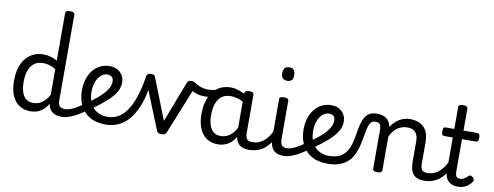

<svg xmlns="http://www.w3.org/2000/svg" viewBox="-74 -1350 4543 1765"><g transform="rotate(10 2197.5 -468.0)"><path d="M258 17Q201 17 157 -10.5Q113 -38 88 -94Q63 -150 63 -235Q63 -287 73 -331Q83 -375 102 -410Q121 -445 148.5 -469Q176 -493 212 -506Q248 -519 291 -519Q321 -519 354.5 -510Q388 -501 418 -484V-927Q418 -940 429 -946.5Q440 -953 462 -953Q484 -953 494 -946.5Q504 -940 504 -927V-135Q504 -90 518.5 -74Q533 -58 573 -58Q585 -58 591 -46.5Q597 -35 595.5 -20.5Q594 -6 584 5.5Q574 17 554 17Q526 17 503.5 11.5Q481 6 465 -6Q449 -18 438.5 -35.5Q428 -53 424 -77L423 -83Q400 -43 372 -21Q344 1 315 9Q286 17 258 17ZM271 -63Q300 -63 326 -73.5Q352 -84 375.5 -106.5Q399 -129 418 -166V-404Q387 -424 357.5 -432Q328 -440 296 -440Q270 -440 247.5 -432Q225 -424 207.5 -408Q190 -392 177.5 -368Q165 -344 158.5 -312Q152 -280 152 -239Q152 -184 165 -144.5Q178 -105 204.5 -84Q231 -63 271 -63Z M554 17Q540 17 533.5 5.5Q527 -6 528.5 -20.5Q530 -35 541 -46.5Q552 -58 573 -58Q594 -58 621.5 -68.5Q649 -79 680 -97.5Q711 -116 742 -140Q755 -151 766.5 -147.5Q778 -144 785 -133Q792 -122 791.5 -108.5Q791 -95 779 -86Q740 -56 699.5 -32.5Q659 -9 621.5 4Q584 17 554 17Z M743 -139Q804 -181 845 -215Q886 -249 910.5 -278Q935 -307 946 -333Q957 -359 957 -383Q957 -413 941 -426Q925 -439 899 -439Q875 -439 854 -425.5Q833 -412 816.5 -388Q800 -364 791 -331Q782 -298 782 -259Q782 -208 796 -170Q810 -132 835 -106.5Q860 -81 893 -68.5Q926 -56 965 -56Q980 -56 987 -45Q994 -34 994 -19.5Q994 -5 987 6Q980 17 965 17Q872 17 812 -18.5Q752 -54 722.5 -115.5Q693 -177 693 -255Q693 -315 709 -363.5Q725 -412 754 -447Q783 -482 822 -500.5Q861 -519 908 -519Q949 -519 979.5 -502Q1010 -485 1027.5 -456Q1045 -427 1045 -389Q1045 -359 1034 -329Q1023 -299 997 -266Q971 -233 927 -195Q883 -157 818 -111Z M963 17Q954 17 949 6Q944 -5 944 -19.5Q944 -34 949 -45Q954 -56 963 -56Q1041 -56 1097.5 -104.5Q1154 -153 1192 -248Q1230 -343 1252 -483Q1254 -495 1269 -496Q1284 -497 1297.5 -490Q1311 -483 1310 -471Q1292 -299 1243 -191Q1194 -83 1122.5 -33Q1051 17 963 17Z M1483 15Q1461 15 1451.5 8Q1442 1 1437 -11L1254 -465Q1246 -485 1258 -500Q1270 -515 1298 -515Q1313 -515 1321.5 -509Q1330 -503 1335 -489L1484 -109L1630 -489Q1636 -503 1645 -509Q1654 -515 1669 -515Q1698 -515 1709 -501Q1720 -487 1712 -465L1529 -11Q1525 1 1515 8Q1505 15 1483 15Z M1814 -396Q1765 -396 1728 -410.5Q1691 -425 1671 -441Q1658 -451 1657.5 -465Q1657 -479 1664 -491Q1671 -503 1682 -508Q1693 -513 1703 -506Q1738 -483 1769 -473Q1800 -463 1834 -463Q1851 -463 1868.5 -465.5Q1886 -468 1901 -472.5Q1916 -477 1924 -483Q1934 -490 1940.5 -477.5Q1947 -465 1947.5 -449Q1948 -433 1937 -426Q1921 -416 1899.5 -409.5Q1878 -403 1855.5 -399.5Q1833 -396 1814 -396Z M2008 17Q1951 17 1907 -10.5Q1863 -38 1838 -94Q1813 -150 1813 -235Q1813 -287 1823 -331Q1833 -375 1851.5 -410Q1870 -445 1897.5 -469Q1925 -493 1960 -506Q1995 -519 2037 -519Q2078 -519 2121 -503Q2164 -487 2198 -461V-386Q2158 -418 2121.5 -429Q2085 -440 2046 -440Q2020 -440 1997.5 -432Q1975 -424 1957.5 -408Q1940 -392 1927.5 -368Q1915 -344 1908.5 -312Q1902 -280 1902 -239Q1902 -184 1915 -144.5Q1928 -105 1954.5 -84Q1981 -63 2021 -63Q2057 -63 2088.5 -79.5Q2120 -96 2146.5 -132.5Q2173 -169 2192 -229L2208 -168Q2185 -91 2151.5 -51Q2118 -11 2080.5 3Q2043 17 2008 17ZM2298 17Q2264 17 2239 7.5Q2214 -2 2198 -21.5Q2182 -41 2174.5 -70.5Q2167 -100 2167 -140V-486Q2167 -501 2178 -508Q2189 -515 2211 -515Q2232 -515 2242.5 -508.5Q2253 -502 2253 -488V-140Q2253 -95 2266.5 -76.5Q2280 -58 2317 -58Q2326 -58 2330.5 -46.5Q2335 -35 2333.5 -20.5Q2332 -6 2323.5 5.5Q2315 17 2298 17Z M2298 17Q2284 17 2277.5 5.5Q2271 -6 2272.5 -20.5Q2274 -35 2285 -46.5Q2296 -58 2317 -58Q2350 -58 2378 -69Q2406 -80 2429 -100Q2452 -120 2469.5 -147Q2487 -174 2499 -205Q2505 -220 2516.5 -218.5Q2528 -217 2536.5 -207Q2545 -197 2542 -186Q2527 -138 2503.5 -100.5Q2480 -63 2449.5 -36.5Q2419 -10 2381 3.5Q2343 17 2298 17Z M2623 17Q2589 17 2564 7.5Q2539 -2 2523 -21.5Q2507 -41 2499.5 -70.5Q2492 -100 2492 -140V-489Q2492 -502 2502.5 -508.5Q2513 -515 2534 -515Q2556 -515 2567 -508.5Q2578 -502 2578 -489V-140Q2578 -95 2591.5 -76.5Q2605 -58 2642 -58Q2656 -58 2663 -46.5Q2670 -35 2668.5 -20.5Q2667 -6 2656 5.5Q2645 17 2623 17ZM2536 -669Q2508 -669 2493.5 -684.5Q2479 -700 2479 -731Q2479 -763 2493.5 -779Q2508 -795 2536 -795Q2563 -795 2577 -779Q2591 -763 2591 -731Q2592 -700 2577.5 -684.5Q2563 -669 2536 -669Z M2623 17Q2609 17 2602.5 5.5Q2596 -6 2597.5 -20.5Q2599 -35 2610 -46.5Q2621 -58 2642 -58Q2663 -58 2690.5 -68.5Q2718 -79 2749 -97.5Q2780 -116 2811 -140Q2824 -151 2835.5 -147.5Q2847 -144 2854 -133Q2861 -122 2860.5 -108.5Q2860 -95 2848 -86Q2809 -56 2768.5 -32.5Q2728 -9 2690.5 4Q2653 17 2623 17Z M2812 -139Q2873 -181 2914 -215Q2955 -249 2979.5 -278Q3004 -307 3015 -333Q3026 -359 3026 -383Q3026 -413 3010 -426Q2994 -439 2968 -439Q2944 -439 2923 -425.5Q2902 -412 2885.5 -388Q2869 -364 2860 -331Q2851 -298 2851 -259Q2851 -208 2865 -170Q2879 -132 2904 -106.5Q2929 -81 2962 -68.5Q2995 -56 3034 -56Q3049 -56 3056 -45Q3063 -34 3063 -19.5Q3063 -5 3056 6Q3049 17 3034 17Q2941 17 2881 -18.5Q2821 -54 2791.5 -115.5Q2762 -177 2762 -255Q2762 -315 2778 -363.5Q2794 -412 2823 -447Q2852 -482 2891 -500.5Q2930 -519 2977 -519Q3018 -519 3048.5 -502Q3079 -485 3096.5 -456Q3114 -427 3114 -389Q3114 -359 3103 -329Q3092 -299 3066 -266Q3040 -233 2996 -195Q2952 -157 2887 -111Z M3034 17Q3015 17 3006 6Q2997 -5 2997 -19.5Q2997 -34 3006 -45Q3015 -56 3034 -56Q3098 -56 3137 -78Q3176 -100 3198 -136.5Q3220 -173 3231 -217.5Q3242 -262 3249 -308Q3255 -348 3264 -385Q3273 -422 3288.5 -451.5Q3304 -481 3331.5 -498Q3359 -515 3402 -515Q3411 -515 3415.5 -503.5Q3420 -492 3419.5 -477.5Q3419 -463 3414 -451.5Q3409 -440 3400 -440Q3380 -440 3367 -430Q3354 -420 3346 -401Q3338 -382 3332 -354.5Q3326 -327 3320 -291Q3313 -251 3303.5 -208Q3294 -165 3276.5 -125Q3259 -85 3228.5 -53Q3198 -21 3151 -2Q3104 17 3034 17Z M3932 17Q3898 17 3873 7.5Q3848 -2 3832 -21.5Q3816 -41 3808.5 -70.5Q3801 -100 3801 -140V-326Q3801 -361 3790.5 -386.5Q3780 -412 3758 -425.5Q3736 -439 3699 -439Q3678 -439 3655.5 -433Q3633 -427 3612.5 -413.5Q3592 -400 3573.5 -378Q3555 -356 3541 -324V-11Q3541 2 3530 8.5Q3519 15 3497 15Q3476 15 3465.5 8.5Q3455 2 3455 -11V-369Q3455 -411 3443 -425.5Q3431 -440 3400 -440Q3385 -440 3378 -451.5Q3371 -463 3371 -477.5Q3371 -492 3379 -503.5Q3387 -515 3402 -515Q3429 -515 3450.5 -509.5Q3472 -504 3488.5 -492.5Q3505 -481 3516 -463.5Q3527 -446 3533 -422L3535 -414Q3549 -438 3568 -457Q3587 -476 3609.5 -490Q3632 -504 3657.5 -511.5Q3683 -519 3711 -519Q3763 -519 3802.5 -500Q3842 -481 3864.5 -440.5Q3887 -400 3887 -334V-140Q3887 -95 3900.5 -76.5Q3914 -58 3951 -58Q3965 -58 3972 -46.5Q3979 -35 3977.5 -20.5Q3976 -6 3965 5.5Q3954 17 3932 17Z M3932 17Q3918 17 3911.5 5.5Q3905 -6 3906.5 -20.5Q3908 -35 3919 -46.5Q3930 -58 3951 -58Q3985 -58 4013.5 -70Q4042 -82 4065 -103Q4088 -124 4106.5 -153Q4125 -182 4138 -216Q4144 -231 4156 -229.5Q4168 -228 4176.5 -219Q4185 -210 4182 -199Q4166 -148 4142 -108Q4118 -68 4086.5 -40Q4055 -12 4016.5 2.5Q3978 17 3932 17Z M4250 17Q4208 17 4180.5 1.5Q4153 -14 4139.5 -42.5Q4126 -71 4126 -111V-420H4048Q4033 -420 4027 -429Q4021 -438 4021 -460Q4021 -483 4027 -491.5Q4033 -500 4048 -500H4126V-704Q4126 -717 4136.5 -723.5Q4147 -730 4168 -730Q4190 -730 4201 -723.5Q4212 -717 4212 -704V-500H4338Q4353 -500 4359.5 -491.5Q4366 -483 4366 -460Q4366 -438 4359.5 -429Q4353 -420 4338 -420H4212V-121Q4212 -87 4221.5 -72.5Q4231 -58 4256 -58Q4279 -58 4295.5 -69Q4312 -80 4330 -96Q4342 -107 4352.5 -103.5Q4363 -100 4372 -91Q4383 -81 4383.5 -70.5Q4384 -60 4378 -51Q4361 -26 4340 -11Q4319 4 4296 10.5Q4273 17 4250 17Z"/></g></svg>

Font: Playwrite US Modern
Style: Regular
Weight: 400
Designer: Veronika Burian, José Scaglione
Foundry: TypeTogether
Version: Version 1.002